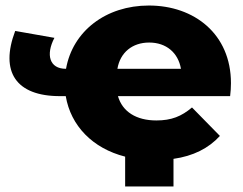

<svg xmlns="http://www.w3.org/2000/svg" viewBox="-20 -571 878 695"><path d="M405 -322C415 -381 459 -417 520 -417C582 -417 625 -380 635 -322ZM433 104H608V4C679 -6 735 -34 776 -79L675 -182C637 -150 601 -135 546 -135C473 -135 423 -167 407 -223H813C815 -238 816 -256 816 -270C816 -448 683 -551 519 -551C363 -551 243 -458 219 -322H218C159 -322 145 -373 177 -434L35 -459C-21 -311 38 -223 197 -223H218C236 -116 315 -34 433 -4Z"/></svg>

Font: Montserrat-Alt1 ExtBd
Style: Regular
Weight: 800
Designer: Differentunic
Foundry: Differentunic
Version: Version 7.222